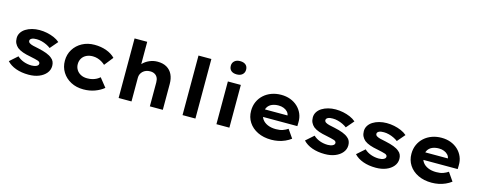

<svg xmlns="http://www.w3.org/2000/svg" viewBox="-33 -1549 5738 2304"><g transform="rotate(15 2835.5 -397.5)"><path d="M328 10Q240 10 170.5 -15Q101 -40 59 -86L156 -172Q190 -140 237 -123Q284 -106 336 -106Q352 -106 367.5 -109Q383 -112 394.5 -117.5Q406 -123 413 -131Q420 -139 420 -151Q420 -170 396 -181Q379 -187 353 -193Q327 -199 294 -206Q239 -216 197.5 -230.5Q156 -245 128 -267Q104 -288 91 -315Q78 -342 78 -378Q78 -415 97 -445.5Q116 -476 150 -497.5Q184 -519 228 -530.5Q272 -542 320 -542Q368 -542 414 -532.5Q460 -523 501 -505.5Q542 -488 573 -461L491 -365Q469 -382 440 -396Q411 -410 378.5 -418.5Q346 -427 315 -427Q298 -427 282.5 -425Q267 -423 256 -417.5Q245 -412 238.5 -404.5Q232 -397 232 -386Q232 -377 237 -369Q242 -361 252 -356Q266 -347 293.5 -340Q321 -333 363 -325Q424 -312 467 -295.5Q510 -279 536 -256Q557 -240 567 -216.5Q577 -193 577 -165Q577 -114 544.5 -74.5Q512 -35 456.5 -12.5Q401 10 328 10Z M1009 10Q921 10 853 -26Q785 -62 746 -124.5Q707 -187 707 -266Q707 -345 746 -407.5Q785 -470 852 -506Q919 -542 1004 -542Q1085 -542 1152 -517.5Q1219 -493 1261 -449L1174 -339Q1156 -356 1131 -371Q1106 -386 1077.5 -394.5Q1049 -403 1019 -403Q973 -403 938.5 -385.5Q904 -368 885.5 -337Q867 -306 867 -266Q867 -228 886 -197Q905 -166 939 -148Q973 -130 1018 -130Q1054 -130 1082 -137Q1110 -144 1133.5 -156.5Q1157 -169 1174 -185L1261 -76Q1216 -38 1151 -14Q1086 10 1009 10Z M1446 0V-740H1603V-407L1565 -394Q1575 -434 1607.5 -467.5Q1640 -501 1687 -521.5Q1734 -542 1787 -542Q1855 -542 1901.5 -514.5Q1948 -487 1971.5 -437.5Q1995 -388 1995 -322V0H1834V-297Q1834 -333 1821.5 -357.5Q1809 -382 1784.5 -395Q1760 -408 1728 -407Q1702 -407 1679.5 -398.5Q1657 -390 1640.5 -374.5Q1624 -359 1615 -339Q1606 -319 1606 -296V0H1527Q1494 0 1474 0Q1454 0 1446 0Z M2240 0V-740H2400V0Z M2661 0V-531H2822V0ZM2741 -640Q2696 -640 2671 -661.5Q2646 -683 2646 -723Q2646 -759 2671.5 -782Q2697 -805 2741 -805Q2786 -805 2811 -783.5Q2836 -762 2836 -723Q2836 -686 2810.5 -663Q2785 -640 2741 -640Z M3343 10Q3246 10 3173.5 -25.5Q3101 -61 3061 -122.5Q3021 -184 3021 -263Q3021 -326 3044 -377Q3067 -428 3108 -465Q3149 -502 3204 -522Q3259 -542 3323 -542Q3385 -542 3437 -522.5Q3489 -503 3527.5 -467Q3566 -431 3587 -382Q3608 -333 3606 -274L3605 -229H3126L3103 -322H3475L3458 -302V-322Q3455 -347 3436.5 -367Q3418 -387 3389 -398.5Q3360 -410 3325 -410Q3280 -410 3245 -395.5Q3210 -381 3190.5 -351Q3171 -321 3171 -275Q3171 -231 3194.5 -198Q3218 -165 3261.5 -146Q3305 -127 3364 -127Q3415 -127 3449.5 -139.5Q3484 -152 3512 -171L3584 -67Q3551 -42 3511.5 -24.5Q3472 -7 3429.5 1.5Q3387 10 3343 10Z M4007 10Q3919 10 3849.5 -15Q3780 -40 3738 -86L3835 -172Q3869 -140 3916 -123Q3963 -106 4015 -106Q4031 -106 4046.5 -109Q4062 -112 4073.5 -117.5Q4085 -123 4092 -131Q4099 -139 4099 -151Q4099 -170 4075 -181Q4058 -187 4032 -193Q4006 -199 3973 -206Q3918 -216 3876.5 -230.5Q3835 -245 3807 -267Q3783 -288 3770 -315Q3757 -342 3757 -378Q3757 -415 3776 -445.5Q3795 -476 3829 -497.5Q3863 -519 3907 -530.5Q3951 -542 3999 -542Q4047 -542 4093 -532.5Q4139 -523 4180 -505.5Q4221 -488 4252 -461L4170 -365Q4148 -382 4119 -396Q4090 -410 4057.5 -418.5Q4025 -427 3994 -427Q3977 -427 3961.5 -425Q3946 -423 3935 -417.5Q3924 -412 3917.5 -404.5Q3911 -397 3911 -386Q3911 -377 3916 -369Q3921 -361 3931 -356Q3945 -347 3972.5 -340Q4000 -333 4042 -325Q4103 -312 4146 -295.5Q4189 -279 4215 -256Q4236 -240 4246 -216.5Q4256 -193 4256 -165Q4256 -114 4223.5 -74.5Q4191 -35 4135.5 -12.5Q4080 10 4007 10Z M4641 10Q4553 10 4483.5 -15Q4414 -40 4372 -86L4469 -172Q4503 -140 4550 -123Q4597 -106 4649 -106Q4665 -106 4680.5 -109Q4696 -112 4707.5 -117.5Q4719 -123 4726 -131Q4733 -139 4733 -151Q4733 -170 4709 -181Q4692 -187 4666 -193Q4640 -199 4607 -206Q4552 -216 4510.5 -230.5Q4469 -245 4441 -267Q4417 -288 4404 -315Q4391 -342 4391 -378Q4391 -415 4410 -445.5Q4429 -476 4463 -497.5Q4497 -519 4541 -530.5Q4585 -542 4633 -542Q4681 -542 4727 -532.5Q4773 -523 4814 -505.5Q4855 -488 4886 -461L4804 -365Q4782 -382 4753 -396Q4724 -410 4691.5 -418.5Q4659 -427 4628 -427Q4611 -427 4595.5 -425Q4580 -423 4569 -417.5Q4558 -412 4551.5 -404.5Q4545 -397 4545 -386Q4545 -377 4550 -369Q4555 -361 4565 -356Q4579 -347 4606.5 -340Q4634 -333 4676 -325Q4737 -312 4780 -295.5Q4823 -279 4849 -256Q4870 -240 4880 -216.5Q4890 -193 4890 -165Q4890 -114 4857.5 -74.5Q4825 -35 4769.5 -12.5Q4714 10 4641 10Z M5335 10Q5238 10 5165.5 -25.5Q5093 -61 5053 -122.5Q5013 -184 5013 -263Q5013 -326 5036 -377Q5059 -428 5100 -465Q5141 -502 5196 -522Q5251 -542 5315 -542Q5377 -542 5429 -522.5Q5481 -503 5519.5 -467Q5558 -431 5579 -382Q5600 -333 5598 -274L5597 -229H5118L5095 -322H5467L5450 -302V-322Q5447 -347 5428.5 -367Q5410 -387 5381 -398.5Q5352 -410 5317 -410Q5272 -410 5237 -395.5Q5202 -381 5182.5 -351Q5163 -321 5163 -275Q5163 -231 5186.5 -198Q5210 -165 5253.5 -146Q5297 -127 5356 -127Q5407 -127 5441.5 -139.5Q5476 -152 5504 -171L5576 -67Q5543 -42 5503.5 -24.5Q5464 -7 5421.5 1.5Q5379 10 5335 10Z"/></g></svg>

Font: Lexend Exa
Style: Bold
Weight: 700
Designer: Bonnie Shaver-Troup, Thomas Jockin
Foundry: Lexend
Version: Version 1.007